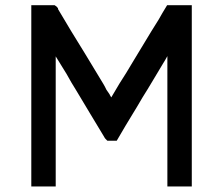

<svg xmlns="http://www.w3.org/2000/svg" viewBox="-20 -710 839 722"><path d="M619.1 -690.4H620.1H622.1H634.8H647.5H655.3H664.1H673.8H682.6H701.2V-8.8H682.6H679.7H675.8H667H657.2H650.4H643.6H635.7H627.9H609.4V-499Q605.5 -491.2 590.8 -467.3Q576.2 -443.4 555.7 -408.7Q535.2 -374 516.6 -344.7Q492.2 -302.7 479 -281.7Q465.8 -260.7 452.1 -237.3Q438.5 -213.9 418.9 -180.7H407.2H405.3H403.3H401.4H399.4H398.4H396.5H394.5H391.6H383.8L377 -187.5Q374 -190.4 371.1 -196.3Q345.7 -239.3 319.3 -282.2L266.6 -370.1Q248 -399.4 230.5 -431.6Q193.4 -492.2 189.5 -498V-8.8H170.9H168H165H155.3H145.5H139.6H131.8H124H116.2H97.7V-690.4H116.2H119.1H123H133.8H147.5H155.3H163.1H170.9H178.7H185.5L192.4 -685.5L193.4 -684.6L198.2 -678.7V-675.8Q222.7 -634.8 247.1 -593.8L298.8 -509.8L369.1 -393.6Q375 -383.8 379.9 -373L392.6 -354.5V-353.5Q395.5 -348.6 398.4 -343.8Q414.1 -370.1 429.7 -396.5Q455.1 -435.5 478.5 -475.6L548.8 -591.8Q567.4 -622.1 576.2 -635.7Q589.8 -660.2 608.4 -690.4Z"/></svg>

Font: LeFont
Style: Default
Weight: 400
Designer: Leryon MEDIA
Version: Version 1.0